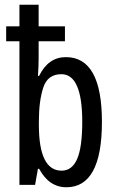

<svg xmlns="http://www.w3.org/2000/svg" viewBox="-20 -780 490 810"><path d="M260 10Q410 10 410 -266Q410 -539 258 -539Q184 -539 145 -460H140Q143 -499 143 -532V-606H254V-669H143V-760H62V-669H6V-606H62V0H128L140 -68H145Q187 10 260 10ZM240 -60Q144 -60 144 -253V-268Q144 -354 162.5 -410.5Q181 -467 239 -467Q327 -467 327 -266Q327 -159 305.5 -109.5Q284 -60 240 -60Z"/></svg>

Font: Noto Sans Display Condensed
Style: Regular
Weight: 400
Width: 3
Designer: Monotype Design Team
Foundry: Monotype Imaging Inc.
Version: Version 1.900